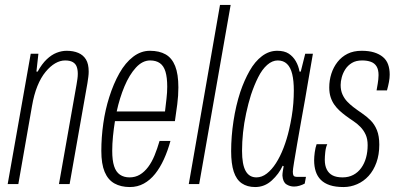

<svg xmlns="http://www.w3.org/2000/svg" viewBox="-20 -743 1596 775"><path d="M11 0 104 -526H135L127 -454H132Q149 -485 168.5 -503.5Q188 -522 208.5 -530Q229 -538 249 -538Q276 -538 296 -529.5Q316 -521 327 -503Q338 -485 338 -454Q338 -444 336.5 -432.5Q335 -421 333 -408L261 0H218L289 -402Q291 -414 292.5 -424.5Q294 -435 294 -445Q294 -462 289.5 -474Q285 -486 273.5 -492.5Q262 -499 243 -499Q223 -499 203 -487.5Q183 -476 164 -453Q145 -430 131 -395.5Q117 -361 109 -314L54 0Z M504 12Q468 12 442 -2.5Q416 -17 402.5 -49Q389 -81 389 -134Q389 -189 397 -245Q405 -301 421 -351Q438 -405 462 -447.5Q486 -490 517.5 -514Q549 -538 585 -538Q623 -538 648.5 -523.5Q674 -509 687 -476.5Q700 -444 700 -390Q700 -357 695.5 -322Q691 -287 686 -254H444Q439 -223 436 -192.5Q433 -162 433 -134Q433 -96 440.5 -72.5Q448 -49 464 -38Q480 -27 503 -27Q526 -27 544.5 -38Q563 -49 578 -69Q593 -89 604 -116Q615 -143 624 -174H668Q657 -134 641.5 -100Q626 -66 606 -41Q586 -16 560.5 -2Q535 12 504 12ZM451 -293H646Q649 -319 652 -344.5Q655 -370 655 -393Q655 -430 648 -453.5Q641 -477 625.5 -488Q610 -499 586 -499Q555 -499 528.5 -470Q502 -441 482.5 -394.5Q463 -348 451 -293Z M742 0 868 -723H911L784 0Z M1010 12Q978 12 956 -3Q934 -18 923.5 -50Q913 -82 913 -133Q913 -192 922.5 -254.5Q932 -317 950 -372Q966 -419 987.5 -457Q1009 -495 1037.5 -516.5Q1066 -538 1099 -538Q1128 -538 1145.5 -526.5Q1163 -515 1174 -496Q1185 -477 1189 -454H1194L1212 -526H1243L1223 -410Q1219 -384 1211.5 -342.5Q1204 -301 1195.5 -253.5Q1187 -206 1179.5 -162.5Q1172 -119 1167 -88.5Q1162 -58 1162 -50Q1162 -39 1165 -34Q1168 -29 1181 -29H1215L1210 -2Q1201 3 1189.5 6.5Q1178 10 1167 10Q1150 10 1136 1Q1122 -8 1120 -34Q1120 -42 1121.5 -51.5Q1123 -61 1125 -72L1121 -74Q1106 -41 1077 -14.5Q1048 12 1010 12ZM1015 -27Q1037 -27 1057 -42.5Q1077 -58 1094 -84.5Q1111 -111 1124.5 -146Q1138 -181 1147 -220Q1153 -246 1157.5 -273Q1162 -300 1164 -326.5Q1166 -353 1166 -378Q1166 -417 1159.5 -444Q1153 -471 1138.5 -485Q1124 -499 1101 -499Q1079 -499 1058.5 -481Q1038 -463 1022 -431Q1006 -399 993 -360Q982 -325 973.5 -285.5Q965 -246 961 -208Q957 -170 957 -134Q957 -79 971.5 -53Q986 -27 1015 -27Z M1367 12Q1334 12 1311.5 4.5Q1289 -3 1275 -17Q1261 -31 1254.5 -51Q1248 -71 1248 -96Q1248 -110 1250.5 -128.5Q1253 -147 1258 -161H1301Q1295 -148 1293 -129.5Q1291 -111 1291 -98Q1291 -75 1299 -59Q1307 -43 1322.5 -35Q1338 -27 1363 -27Q1387 -27 1406 -37Q1425 -47 1438 -65Q1451 -83 1457.5 -106.5Q1464 -130 1464 -157Q1464 -182 1456 -199.5Q1448 -217 1435 -230.5Q1422 -244 1406 -254.5Q1390 -265 1374 -277Q1362 -286 1350.5 -296.5Q1339 -307 1329.5 -320.5Q1320 -334 1314.5 -351Q1309 -368 1309 -390Q1309 -419 1317.5 -445.5Q1326 -472 1342.5 -493Q1359 -514 1383 -526Q1407 -538 1440 -538Q1469 -538 1490 -531.5Q1511 -525 1525.5 -513Q1540 -501 1546.5 -483Q1553 -465 1553 -442Q1553 -428 1550 -412Q1547 -396 1542 -378H1500Q1506 -411 1507 -422.5Q1508 -434 1508 -440Q1508 -462 1500 -475Q1492 -488 1477 -493.5Q1462 -499 1442 -499Q1417 -499 1400.5 -489Q1384 -479 1374 -463.5Q1364 -448 1359.5 -431Q1355 -414 1355 -400Q1355 -378 1362.5 -361.5Q1370 -345 1381.5 -333Q1393 -321 1406 -311Q1423 -298 1441.5 -285.5Q1460 -273 1476 -257Q1492 -241 1501.5 -217.5Q1511 -194 1511 -159Q1511 -119 1499.5 -87Q1488 -55 1468 -33Q1448 -11 1421.5 0.5Q1395 12 1367 12Z"/></svg>

Font: Archivo ExtraCondensed Thin
Style: Italic
Weight: 250
Width: 2
Italic angle: -10°
Designer: Hector Gatti
Foundry: Omnibus-Type
Version: Version 2.001